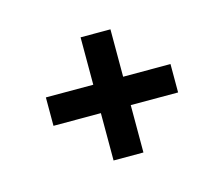

<svg xmlns="http://www.w3.org/2000/svg" viewBox="-51 -492 418 367"><g transform="rotate(-15 158.5 -309.0)"><path d="M133.8 -187.5V-281.2H40V-337.4H133.8V-431.2H192.9V-337.4H286.6V-281.2H192.9V-187.5Z"/></g></svg>

Font: Oswald-Light
Style: Light
Weight: 300
Designer: vernon adams
Foundry: vernon adams
Version: Version ; ttfautohint (v0.92.18-e454-dirty) -l 8 -r 50 -G 20